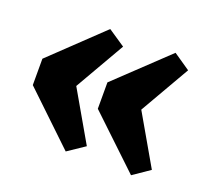

<svg xmlns="http://www.w3.org/2000/svg" viewBox="-82 -558 666 616"><g transform="rotate(20 251.0 -250.0)"><path d="M25 -205V-295L197 -459L255 -420L157 -250L255 -80L197 -41ZM247 -205V-295L420 -459L477 -420L379 -250L477 -80L420 -41Z"/></g></svg>

Font: Changa SemiBold
Style: Regular
Weight: 600
Designer: Eduardo Rodriguez Tunni
Foundry: Eduardo Rodriguez Tunni
Version: Version 2.002; ttfautohint (v1.5) -l 8 -r 50 -G 150 -x 14 -H